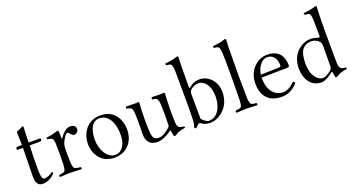

<svg xmlns="http://www.w3.org/2000/svg" viewBox="-48 -1265 3383 1842"><g transform="rotate(-20 1644.0 -343.5)"><path d="M46.9 -409.2H90.8Q90.8 -426.8 87.9 -540Q87.9 -546.9 107.9 -553.2Q116.2 -556.2 121.1 -558.1Q127.4 -560.5 139.6 -567.4Q153.8 -574.7 158.2 -575.2Q164.6 -573.2 165 -565.9Q165 -564 161.1 -465.8L160.2 -409.2H274.9Q281.2 -407.7 282.2 -402.8V-392.1Q280.8 -380.9 258.8 -379.9H160.2Q152.3 -199.7 154.8 -121.1Q157.7 -48.8 172.4 -37.6Q178.7 -33.2 187 -33.2Q227.5 -33.7 272 -66.9Q279.3 -64.5 281.7 -55.2Q282.2 -53.7 282.2 -53.2Q226.1 9.3 152.8 9.8Q90.8 9.8 86.4 -70.8Q85.9 -78.1 85.9 -85Q85.9 -111.3 87.9 -200.7Q90.8 -327.1 90.8 -379.9H35.2Q30.8 -381.8 29.8 -386.2V-395Q32.2 -408.2 46.9 -409.2Z M400.9 -312Q398.9 -356.4 382.3 -366.7Q369.6 -373.5 338.9 -377Q334.5 -385.3 336.9 -394Q408.7 -403.8 454.6 -420.9Q464.4 -419.9 466.8 -415Q469.7 -404.8 469.7 -348.1Q469.7 -335 474.1 -335.4Q476.6 -337.4 478 -338.9Q531.7 -418 584 -418.9Q635.7 -418.9 641.1 -379.9Q641.6 -376 641.6 -373Q641.6 -345.2 614.7 -333Q605.5 -329.1 596.7 -329.1Q579.1 -329.1 559.6 -356.4Q557.6 -359.4 556.6 -359.9Q549.3 -368.7 536.6 -369.1Q523.4 -368.2 493.7 -317.9Q472.7 -281.2 470.7 -249Q467.3 -186 470.7 -103Q473.1 -43.5 487.3 -30.8Q500 -20.5 548.8 -17.1Q558.1 -5.9 548.8 4.9Q530.8 4.4 497.6 2.4Q457 0 436 0Q415 0 378.9 2.4Q348.1 4.4 330.6 4.9Q321.3 -6.3 330.6 -17.1Q376 -20 386.7 -31.7Q398.4 -46.9 400.9 -103Q404.8 -202.1 400.9 -308.1Q400.9 -310.5 400.9 -312Z M689 -194.8Q689.5 -290 741.7 -352.1Q799.8 -418.5 891.1 -418.9Q1017.6 -418.9 1067.9 -312Q1090.8 -262.2 1090.8 -204.1Q1089.8 -104.5 1028.8 -43.9Q972.2 9.8 889.2 9.8Q775.9 9.8 720.2 -81.1Q689.5 -133.3 689 -194.8ZM877 -396Q795.9 -396 772.5 -290Q765.1 -255.9 765.1 -216.8Q765.1 -138.2 803.7 -75.7Q843.3 -13.7 902.8 -13.2Q953.1 -13.2 985.8 -61.5Q1014.6 -105.5 1015.1 -173.8Q1015.1 -314.9 946.8 -371.1Q915.5 -395.5 877 -396Z M1327.6 9.8Q1210.4 8.3 1214.8 -120.1Q1218.8 -217.8 1214.8 -315.9Q1212.9 -370.1 1193.8 -381.8Q1181.6 -388.7 1155.8 -391.1Q1147.5 -402.8 1155.8 -414.1Q1226.1 -412.1 1247.1 -412.1Q1269.5 -412.1 1279.8 -414.1Q1286.6 -413.1 1288.1 -408.2Q1288.1 -407.2 1283.7 -319.8Q1279.8 -226.6 1283.7 -132.8Q1286.6 -56.2 1306.2 -38.6Q1321.8 -25.4 1356 -24.9Q1390.1 -24.9 1446.3 -68.4Q1455.1 -75.2 1461.9 -81.1Q1474.6 -92.8 1475.6 -95.7Q1476.6 -100.1 1477.1 -107.9Q1481 -205.6 1477.1 -310.1Q1477.1 -312.5 1477.1 -314Q1474.6 -369.6 1456.5 -381.8Q1444.3 -389.2 1418 -391.1Q1409.7 -402.8 1418 -414.1Q1488.3 -412.1 1508.8 -412.1Q1532.2 -412.1 1543 -414.1Q1548.8 -412.6 1549.8 -408.2Q1549.8 -407.2 1545.9 -319.8Q1542 -222.2 1545.9 -117.7Q1545.9 -115.2 1545.9 -113.8Q1547.9 -69.3 1565.4 -57.1Q1581.5 -46.9 1615.7 -43.9Q1622.1 -35.6 1615.7 -28.8Q1547.4 -20 1509.8 9.8Q1498 12.2 1491.7 9.8Q1491.7 9.8 1481.4 -35.6Q1481 -42.5 1481 -46.9Q1481 -56.2 1469.2 -49.8Q1467.8 -48.8 1466.8 -47.9Q1393.1 5.4 1327.6 9.8Z M1803.7 -356Q1786.1 -338.4 1785.6 -315.9Q1785.6 -315.4 1787.6 -58.1Q1827.1 -16.1 1855.5 -13.2Q1937 -13.2 1975.1 -100.6Q1996.6 -150.9 1996.6 -213.9Q1996.1 -291 1963.4 -339.8Q1930.7 -386.2 1884.8 -387.2Q1838.9 -386.2 1803.7 -356ZM1796.9 -376Q1845.2 -418.5 1903.8 -418.9Q1977.5 -418.9 2028.3 -358.9Q2072.3 -305.7 2072.8 -231Q2072.8 -109.9 1987.3 -38.6Q1928.7 9.8 1861.8 9.8Q1809.1 9.3 1773.9 -19Q1760.3 -29.3 1747.6 -16.1Q1743.2 -10.7 1716.8 11.2Q1708 11.2 1704.1 4.4Q1702.1 1.5 1701.7 0Q1702.1 -2.9 1704.6 -10.3Q1713.4 -40.5 1714.8 -67.9Q1719.7 -184.6 1716.3 -529.3Q1715.8 -564.5 1715.8 -576.2Q1713.4 -633.3 1697.8 -644.5Q1686 -652.3 1654.8 -653.8Q1647.5 -662.6 1649.9 -672.9Q1727.5 -679.2 1774.9 -696.8Q1777.3 -697.8 1778.8 -698.2Q1790 -696.8 1790.5 -689Q1790.5 -689 1787.6 -601.1Q1787.6 -599.6 1787.6 -599.1Q1787.6 -599.1 1785.6 -379.9Q1787.6 -369.6 1796.9 -376Z M2201.2 -103Q2203.6 -206.5 2204.1 -355Q2204.1 -518.1 2201.2 -576.2Q2198.2 -633.3 2184.1 -644.5Q2172.9 -651.9 2140.6 -653.8Q2134.8 -661.1 2137.2 -672.9Q2213.4 -678.7 2261.7 -696.8Q2264.2 -697.8 2265.6 -698.2Q2277.8 -696.8 2278.3 -689Q2278.3 -689 2274.4 -601.1Q2274.4 -599.6 2274.4 -599.1Q2272 -474.6 2272 -329.1Q2272 -198.7 2274.4 -103Q2275.9 -41 2291 -28.8Q2303.2 -20 2343.3 -18.1Q2351.6 -6.3 2343.3 4.9Q2324.7 4.4 2295.4 2.4Q2259.8 0 2237.1 0Q2214.4 0 2179.2 2.4Q2149.9 4.4 2132.3 4.9Q2124 -6.8 2132.3 -18.1Q2177.7 -20.5 2188.5 -32.2Q2199.7 -47.9 2201.2 -103Z M2475.1 -258.8 2668.5 -264.2Q2681.6 -266.6 2682.1 -276.9Q2682.1 -359.9 2628.4 -387.7Q2610.8 -396 2592.3 -396Q2542.5 -396 2507.8 -345.7Q2483.9 -310.5 2475.1 -258.8ZM2739.3 -88.9Q2754.9 -85.9 2759.3 -73.2Q2695.3 9.3 2592.3 9.8Q2492.7 8.8 2441.4 -50.8Q2397 -104 2396.5 -192.9Q2396.5 -311 2479.5 -377.4Q2532.2 -418.9 2592.3 -418.9Q2733.9 -418.9 2754.9 -292.5Q2758.3 -272.5 2758.3 -251Q2756.3 -235.4 2740.2 -233.9L2472.2 -230Q2472.7 -145 2502.4 -96.2Q2537.1 -39.6 2599.1 -28.3Q2607.9 -26.9 2616.2 -26.9Q2675.3 -26.9 2727.5 -77.1Q2733.4 -83 2739.3 -88.9Z M3129.9 -107.9Q3129.9 -107.9 3131.8 -309.1Q3131.8 -341.3 3120.1 -356Q3117.7 -358.9 3115.7 -360.8Q3085.4 -394.5 3035.6 -395Q2973.6 -393.6 2941.9 -347.2Q2914.1 -306.2 2913.6 -210.9Q2913.6 -101.6 2971.2 -48.8Q2997.6 -25.4 3024.9 -24.9Q3063.5 -25.9 3114.7 -70.8Q3128.4 -83.5 3129.9 -105Q3129.9 -106.9 3129.9 -107.9ZM3118.7 -47.9Q3046.4 9.8 3000 9.8Q2904.8 9.8 2861.3 -78.6Q2837.9 -128.4 2837.9 -193.8Q2838.9 -294.9 2903.8 -360.8Q2965.8 -418.5 3046.9 -418.9Q3064.5 -418.9 3120.1 -402.8Q3122.1 -402.3 3122.6 -401.9Q3130.9 -403.8 3131.8 -411.1Q3131.8 -412.1 3129.9 -576.2Q3127.4 -636.7 3113.8 -646.5Q3105 -651.9 3068.8 -653.8Q3061 -663.1 3063 -672.9Q3139.2 -678.7 3187 -696.8Q3189.5 -697.8 3190.9 -698.2Q3202.1 -696.8 3202.6 -689Q3202.6 -689 3198.7 -601.1Q3198.7 -599.6 3198.7 -599.1Q3195.3 -513.7 3197.8 -181.6Q3198.2 -128.9 3198.7 -113.8Q3200.7 -69.3 3218.3 -57.1Q3234.4 -46.9 3268.6 -43.9Q3274.9 -35.6 3268.6 -28.8Q3195.8 -19.5 3158.7 9.8Q3147 11.7 3140.6 9.8Q3140.6 9.8 3131.3 -35.6Q3130.9 -42.5 3130.9 -46.9Q3129.4 -55.2 3118.7 -47.9Z"/></g></svg>

Font: Linux Libertine Display O
Style: Regular
Weight: 400
Designer: Philipp H. Poll
Foundry: Philipp H. Poll
Version: Version 5.0.9